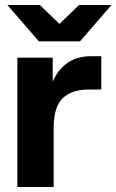

<svg xmlns="http://www.w3.org/2000/svg" viewBox="-20 -752 468 772"><path d="M49.8 0V-520H191.9V-423.8Q237.8 -525.9 345.2 -525.9H387.2V-392.1H337.9Q268.1 -392.1 231.9 -356.9Q195.8 -321.8 195.8 -237.8V0ZM9.8 -731.9H140.1L219.2 -655.8L297.9 -731.9H428.2L301.8 -585.9H136.2Z"/></svg>

Font: Aspekta 400
Style: Bold
Weight: 700
Designer: Ivo Dolenc
Version: Version 2.000